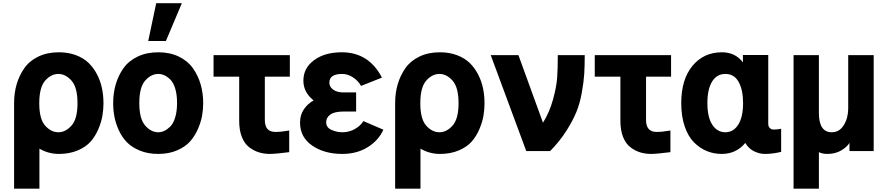

<svg xmlns="http://www.w3.org/2000/svg" viewBox="-20 -926 5430 1177"><path d="M337.9 -115.2Q381.8 -115.2 418.5 -156.2Q455.1 -197.3 455.1 -293Q455.1 -390.6 418.5 -431.6Q381.8 -472.7 337.9 -472.7Q293 -472.7 256.8 -431.6Q220.7 -390.6 220.7 -293Q220.7 -196.3 256.8 -155.8Q293 -115.2 337.9 -115.2ZM66.4 230.5V-293.9Q66.4 -355.5 82 -409.2Q97.7 -462.9 128.9 -507.8Q160.2 -552.7 214.8 -579.1Q269.5 -605.5 340.8 -605.5Q398.4 -605.5 445.3 -587.9Q492.2 -570.3 522.9 -540.5Q553.7 -510.7 574.7 -470.2Q595.7 -429.7 605 -385.3Q614.3 -340.8 614.3 -293Q614.3 -254.9 607.9 -216.8Q601.6 -178.7 583 -134.8Q564.5 -90.8 535.6 -58.1Q506.8 -25.4 456.5 -3.9Q406.2 17.6 340.8 17.6Q277.3 17.6 221.7 -14.6V230.5Z M834 -293.9Q834 -197.3 870.1 -156.2Q906.2 -115.2 950.2 -115.2Q968.8 -115.2 986.8 -123.5Q1004.9 -131.8 1023.4 -149.9Q1042 -168 1053.7 -205.6Q1065.4 -243.2 1065.4 -293.9Q1065.4 -345.7 1054.2 -382.8Q1043 -419.9 1023.9 -438.5Q1004.9 -457 986.8 -464.8Q968.8 -472.7 950.2 -472.7Q906.2 -472.7 870.1 -432.1Q834 -391.6 834 -293.9ZM673.8 -293.9Q673.8 -354.5 689.5 -408.7Q705.1 -462.9 736.8 -507.8Q768.6 -552.7 823.7 -579.1Q878.9 -605.5 950.2 -605.5Q1021.5 -605.5 1076.2 -579.1Q1130.9 -552.7 1162.6 -507.8Q1194.3 -462.9 1210 -408.7Q1225.6 -354.5 1225.6 -293.9Q1225.6 -254.9 1218.8 -216.3Q1211.9 -177.7 1192.9 -134.3Q1173.8 -90.8 1144.5 -58.1Q1115.2 -25.4 1064.9 -3.9Q1014.6 17.6 950.2 17.6Q886.7 17.6 836.9 -2.9Q787.1 -23.4 756.8 -55.2Q726.6 -86.9 707.5 -129.4Q688.5 -171.9 681.2 -211.9Q673.8 -252 673.8 -293.9ZM888.7 -674.8 937.5 -906.2H1094.7L997.1 -674.8Z M1289.1 -456.1V-587.9H1756.8V-456.1H1603.5V-190.4Q1603.5 -117.2 1668 -117.2Q1704.1 -117.2 1752.9 -126V6.8Q1667 17.6 1634.8 17.6Q1598.6 17.6 1566.9 7.8Q1535.2 -2 1506.8 -23.9Q1478.5 -45.9 1462.4 -86.9Q1446.3 -127.9 1446.3 -184.6V-456.1Z M1819.3 -174.8Q1819.3 -221.7 1842.8 -255.9Q1866.2 -290 1901.4 -309.6L1902.3 -310.5Q1839.8 -360.4 1839.8 -431.6Q1839.8 -508.8 1905.3 -557.1Q1970.7 -605.5 2075.2 -605.5Q2241.2 -605.5 2321.3 -450.2L2193.4 -399.4Q2175.8 -430.7 2144 -451.7Q2112.3 -472.7 2077.1 -472.7Q1999 -472.7 1999 -418.9Q1999 -393.6 2022.5 -376.5Q2045.9 -359.4 2085 -359.4H2163.1V-242.2H2085Q2030.3 -242.2 2004.9 -223.6Q1979.5 -205.1 1979.5 -176.8Q1979.5 -144.5 2011.7 -129.9Q2043.9 -115.2 2079.1 -115.2Q2120.1 -115.2 2154.8 -134.8Q2189.5 -154.3 2208 -183.6L2330.1 -130.9Q2300.8 -65.4 2234.4 -23.9Q2168 17.6 2078.1 17.6Q1967.8 17.6 1893.6 -33.7Q1819.3 -85 1819.3 -174.8Z M2673.8 -115.2Q2717.8 -115.2 2754.4 -156.2Q2791 -197.3 2791 -293Q2791 -390.6 2754.4 -431.6Q2717.8 -472.7 2673.8 -472.7Q2628.9 -472.7 2592.8 -431.6Q2556.6 -390.6 2556.6 -293Q2556.6 -196.3 2592.8 -155.8Q2628.9 -115.2 2673.8 -115.2ZM2402.3 230.5V-293.9Q2402.3 -355.5 2418 -409.2Q2433.6 -462.9 2464.8 -507.8Q2496.1 -552.7 2550.8 -579.1Q2605.5 -605.5 2676.8 -605.5Q2734.4 -605.5 2781.2 -587.9Q2828.1 -570.3 2858.9 -540.5Q2889.6 -510.7 2910.6 -470.2Q2931.6 -429.7 2940.9 -385.3Q2950.2 -340.8 2950.2 -293Q2950.2 -254.9 2943.8 -216.8Q2937.5 -178.7 2918.9 -134.8Q2900.4 -90.8 2871.6 -58.1Q2842.8 -25.4 2792.5 -3.9Q2742.2 17.6 2676.8 17.6Q2613.3 17.6 2557.6 -14.6V230.5Z M2988.3 -587.9H3158.2L3308.6 -173.8Q3348.6 -237.3 3370.1 -315.9Q3391.6 -394.5 3395.5 -449.7Q3399.4 -504.9 3399.4 -587.9H3564.5Q3564.5 -520.5 3561.5 -473.1Q3558.6 -425.8 3546.9 -359.4Q3535.2 -293 3513.2 -239.3Q3491.2 -185.5 3450.7 -122.1Q3410.2 -58.6 3352.5 0H3206.1Z M3626 -456.1V-587.9H4093.8V-456.1H3940.4V-190.4Q3940.4 -117.2 4004.9 -117.2Q4041 -117.2 4089.8 -126V6.8Q4003.9 17.6 3971.7 17.6Q3935.5 17.6 3903.8 7.8Q3872.1 -2 3843.8 -23.9Q3815.4 -45.9 3799.3 -86.9Q3783.2 -127.9 3783.2 -184.6V-456.1Z M4156.2 -293.9Q4156.2 -439.5 4225.1 -522.5Q4293.9 -605.5 4405.3 -605.5Q4487.3 -605.5 4534.2 -543.9V-588.9H4689.5V-168Q4689.5 -150.4 4699.2 -141.1Q4709 -131.8 4721.7 -131.8Q4749 -131.8 4768.6 -136.7V4.9Q4717.8 17.6 4668 17.6Q4636.7 17.6 4603 1.5Q4569.3 -14.6 4548.8 -49.8Q4493.2 17.6 4404.3 17.6Q4356.4 17.6 4314 0.5Q4271.5 -16.6 4235.4 -52.2Q4199.2 -87.9 4177.7 -149.9Q4156.2 -211.9 4156.2 -293.9ZM4316.4 -293.9Q4316.4 -207 4346.7 -161.1Q4377 -115.2 4426.8 -115.2Q4475.6 -115.2 4505.4 -161.6Q4535.2 -208 4535.2 -293.9Q4535.2 -374 4508.3 -423.3Q4481.4 -472.7 4426.8 -472.7Q4374 -472.7 4345.2 -425.8Q4316.4 -378.9 4316.4 -293.9Z M4844.7 230.5V-587.9H5000V-233.4Q5000 -115.2 5079.1 -115.2Q5126 -115.2 5152.8 -159.2Q5179.7 -203.1 5179.7 -261.7V-587.9H5335.9V0H5187.5V-48.8H5186.5Q5173.8 -26.4 5137.7 -4.4Q5101.6 17.6 5051.8 17.6Q5021.5 17.6 5000 6.8V230.5Z"/></svg>

Font: Gothic A1 Black
Style: Regular
Weight: 900
Version: Version 2.50